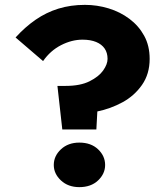

<svg xmlns="http://www.w3.org/2000/svg" viewBox="-20 -742 687 789"><path d="M422 -500Q422 -478 404 -452.5Q386 -427 348 -408Q310 -389 250 -389H216L236 -210H376L380 -284Q434 -295 483 -321.5Q532 -348 563.5 -393Q595 -438 595 -500Q595 -554 572.5 -595Q550 -636 512 -664.5Q474 -693 426.5 -707.5Q379 -722 329 -722Q270 -722 220 -706.5Q170 -691 126.5 -661Q83 -631 44 -588L157 -491Q187 -534 231 -556.5Q275 -579 319 -579Q352 -579 375 -569.5Q398 -560 410 -542.5Q422 -525 422 -500ZM201 -64Q201 -28 230.5 -0.5Q260 27 306 27Q354 27 383 -0.5Q412 -28 412 -64Q412 -101 383 -128.5Q354 -156 306 -156Q260 -156 230.5 -128.5Q201 -101 201 -64Z"/></svg>

Font: Jost ExtraBold
Style: Regular
Weight: 800
Version: Version 3.710